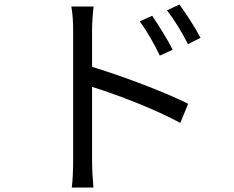

<svg xmlns="http://www.w3.org/2000/svg" viewBox="-20 -790 1040 853"><path d="M656 -720 601 -695C634 -650 665 -595 690 -543L747 -569C724 -616 681 -683 656 -720ZM777 -770 722 -744C756 -700 788 -647 815 -594L871 -622C847 -668 803 -735 777 -770ZM305 -75C305 -38 303 11 299 43H395C392 11 389 -43 389 -75V-404C500 -370 673 -303 781 -244L816 -329C710 -382 521 -453 389 -493V-657C389 -687 392 -730 396 -761H297C303 -730 305 -685 305 -657C305 -573 305 -131 305 -75Z"/></svg>

Font: Noto Sans HK
Style: Regular
Weight: 400
Designer: Ryoko NISHIZUKA 西塚涼子 (kana, bopomofo & ideographs); Paul D. Hunt (Latin, Greek & Cyrillic); Sandoll Communications 산돌커뮤니
Foundry: Adobe
Version: Version 2.004;hotconv 1.0.118;makeotfexe 2.5.65603